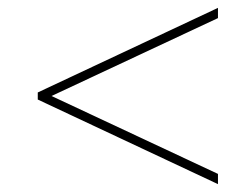

<svg xmlns="http://www.w3.org/2000/svg" viewBox="-20 -606 610 488"><path d="M534 -138 76 -353V-371L534 -586V-560L111 -362L534 -164Z"/></svg>

Font: Noto Sans Thin
Style: Italic
Weight: 100
Italic angle: -12°
Designer: Monotype Design Team
Foundry: Monotype Imaging Inc.
Version: Version 2.013; ttfautohint (v1.8.4.7-5d5b)